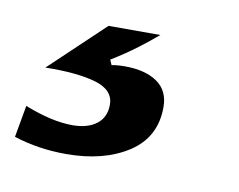

<svg xmlns="http://www.w3.org/2000/svg" viewBox="-129 -71 414 332"><g transform="rotate(10 78.5 94.5)"><path d="M-88 196 -78 140Q-30 159 6 159Q33 159 48.5 147Q64 135 64 113Q64 87 31.5 77.5Q-1 68 -57 69L38 -21H129Q115 -9 96 5.5Q77 20 51 36L55 45Q64 43 78 43Q114 43 135 57.5Q156 72 156 101Q156 154 113 182Q70 210 4 210Q-45 210 -88 196Z"/></g></svg>

Font: Open Sauce Sans ExBold Italic
Style: Regular
Weight: 800
Italic angle: -10°
Designer: Alfredo Marco Pradil
Foundry: Creative Sauce Fz LLC
Version: Version 1.477